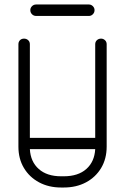

<svg xmlns="http://www.w3.org/2000/svg" viewBox="-20 -831 557 855"><path d="M404 -634Q404 -645 411.5 -652Q419 -659 430 -659Q440 -659 447.5 -652Q455 -645 455 -634V-178Q455 -124 430.5 -83Q406 -42 363 -19Q320 4 264 4H252Q197 4 154 -19Q111 -42 86.5 -83Q62 -124 62 -178V-634Q62 -645 69 -652Q76 -659 87 -659Q98 -659 105.5 -652Q113 -645 113 -634V-217H404ZM252 -46H264Q328 -46 364.5 -78.5Q401 -111 404 -167H113Q116 -111 152.5 -78.5Q189 -46 252 -46ZM376 -811Q386 -811 393.5 -803.5Q401 -796 401 -786Q401 -775 393.5 -767.5Q386 -760 376 -760H141Q130 -760 122.5 -767.5Q115 -775 115 -786Q115 -796 122.5 -803.5Q130 -811 141 -811Z"/></svg>

Font: Libertine Sup
Style: Regular
Weight: 400
Designer: Bastien Sozeau
Foundry: NBR — Bastien Sozeau
Version: Version 2.003; ttfautohint (v1.8.4.7-5d5b);gftools[0.9.33]